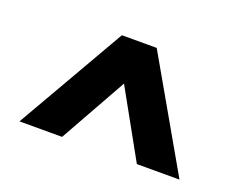

<svg xmlns="http://www.w3.org/2000/svg" viewBox="-69 -819 748 601"><g transform="rotate(20 304.5 -518.5)"><path d="M247 -700H363L571 -337H429L305 -560L180 -337H38Z"/></g></svg>

Font: Bai Jamjuree
Style: Bold
Weight: 700
Designer: Katatrad Aksorn Co.,Ltd.
Foundry: Cadson Demak Co.,Ltd.
Version: Version 1.000; ttfautohint (v1.6)